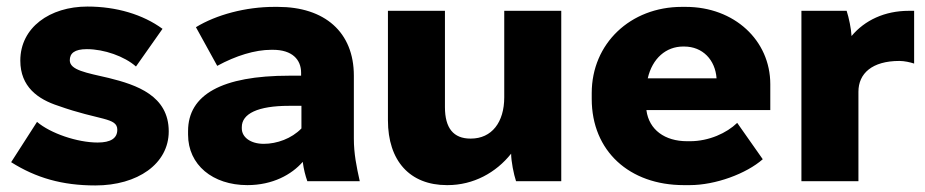

<svg xmlns="http://www.w3.org/2000/svg" viewBox="-20 -553 2823 586"><path d="M271 13C400 13 495 -53 495 -152C495 -261 397 -294 312 -315C243 -331 193 -339 193 -369C193 -390 207 -403 245 -403C298 -403 360 -381 395 -350L476 -465C416 -509 335 -533 247 -533C132 -533 42 -469 42 -368C42 -288 96 -250 158 -230C284 -185 338 -195 338 -157C338 -131 318 -118 278 -118C216 -118 134 -146 93 -181L14 -58C90 -10 170 13 271 13Z M735 12C812 12 870 -20 904 -59C907 -36 912 -17 918 0H1078C1068 -45 1060 -84 1060 -130V-322C1060 -455 971 -532 828 -532H817C730 -532 640 -508 578 -470L643 -352C700 -383 758 -401 808 -401H813C872 -401 899 -371 899 -331V-322H863C657 -322 554 -264 554 -153V-142C554 -50 629 12 735 12ZM785 -114C745 -114 718 -134 718 -161V-165C718 -206 767 -230 862 -230H900V-161C870 -130 825 -114 785 -114Z M1344 12H1346C1425 12 1494 -26 1540 -84C1540 -61 1548 -21 1555 0H1693V-520H1519V-256C1519 -180 1481 -130 1417 -130H1416C1364 -130 1338 -162 1338 -226V-520H1164V-186C1164 -62 1231 12 1344 12Z M2067 12H2085C2164 12 2258 -23 2308 -67L2230 -178C2198 -147 2144 -122 2086 -122H2077C2009 -122 1961 -157 1953 -216V-217H2331V-296C2331 -430 2221 -532 2073 -532H2061C1904 -532 1786 -420 1786 -269V-251C1786 -92 1901 12 2067 12ZM1957 -314C1971 -375 2013 -411 2065 -411H2068C2125 -411 2163 -370 2167 -314Z M2426 0H2600V-273C2600 -329 2642 -367 2725 -367C2740 -367 2758 -363 2770 -359V-520H2754C2680 -520 2619 -491 2579 -443C2578 -464 2571 -499 2564 -520H2426Z"/></svg>

Font: Fixel Display ExtraBold
Style: Regular
Weight: 800
Designer: AlfaBravo + MacPaw
Foundry: Kyrylo Tkachov, Marchela Mozhyna, Serhii Makarenko, Maria Weinstein, Zakhar Kryvoshyya
Version: Version 1.211